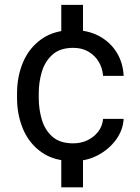

<svg xmlns="http://www.w3.org/2000/svg" viewBox="-20 -664 587 803"><path d="M327.1 -643.6V-502.9H236.3V-643.6ZM327.1 -20.5V119.6H236.3V-20.5ZM286.6 -64.5Q318.8 -64.5 346.2 -77.6Q373.5 -90.8 391.1 -114Q408.7 -137.2 411.1 -167H497.1Q494.6 -120.1 465.3 -79.8Q436 -39.6 389.4 -14.9Q342.8 9.8 286.6 9.8Q207 9.8 154.8 -26.6Q102.5 -63 76.9 -123Q51.3 -183.1 51.3 -253.9V-274.4Q51.3 -345.2 77.1 -405.3Q103 -465.3 155.3 -501.7Q207.5 -538.1 286.6 -538.1Q348.6 -538.1 395 -512.9Q441.4 -487.8 468 -444.6Q494.6 -401.4 497.1 -346.7H411.1Q408.7 -379.4 392.8 -405.8Q377 -432.1 349.9 -448Q322.8 -463.9 286.6 -463.9Q231 -463.9 199.5 -435.5Q168 -407.2 155 -363.8Q142.1 -320.3 142.1 -274.4V-253.9Q142.1 -207.5 154.8 -164.1Q167.5 -120.6 199 -92.5Q230.5 -64.5 286.6 -64.5Z"/></svg>

Font: Vazirmatn
Style: Regular
Weight: 400
Designer: Saber Rastikerdar
Foundry: Saber Rastikerdar
Version: Version 33.003;September 2, 2022;FontCreator 14.0.0.2862 64-